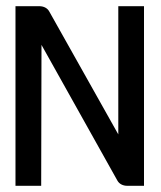

<svg xmlns="http://www.w3.org/2000/svg" viewBox="-20 -600 520 620"><path d="M30 0H113L114 -455L359 -17C365 -6 377 0 391 0H445V-580H362V-166L139 -563C133 -574 121 -580 107 -580H30Z"/></svg>

Font: Charger Sport
Style: DfBd
Weight: 400
Designer: Jasper
Foundry: Cannot Into Space Fonts
Version: Version 1.1